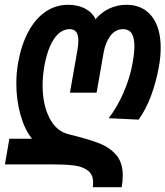

<svg xmlns="http://www.w3.org/2000/svg" viewBox="-62 -578 689 800"><path d="M326 183Q326 149 304 132.5Q282 116 247.2 111.5Q212.5 107 157 107H-41.5L-23 0H71.5Q41.5 -36 23.8 -98Q6 -160 6 -230.5Q6 -274 13.5 -316.5Q27 -392 56.2 -446.2Q85.5 -500.5 127.8 -529.2Q170 -558 222.5 -558Q263 -558 293 -542Q323 -526 336 -498Q359 -526 392.8 -542Q426.5 -558 465 -558Q532.5 -558 570 -510.5Q607.5 -463 607.5 -379.5Q607.5 -341 600.5 -303Q589.5 -239 567.8 -180.2Q546 -121.5 515.5 -79.5L391 -85.5Q427.5 -133.5 453.5 -193.8Q479.5 -254 490.5 -315.5Q498 -356 498 -386Q498 -421 486.5 -438.8Q475 -456.5 450.5 -456.5Q419 -456.5 398.2 -429Q377.5 -401.5 370 -360L340.5 -192H229.5L260.5 -368.5Q264.5 -392.5 264.5 -408.5Q264.5 -456.5 229 -456.5Q190 -456.5 162.8 -415.5Q135.5 -374.5 122.5 -300.5Q115.5 -258.5 115.5 -222Q115.5 -143 143.8 -87Q172 -31 224.5 -18.5Q306.5 1.5 351.5 19.2Q396.5 37 423 68.5Q449.5 100 449.5 153.5Q449.5 176 445 202H324.5Q326 191.5 326 183Z"/></svg>

Font: JuliaMono SemiBold
Style: Italic
Weight: 600
Italic angle: -9°
Monospace: yes
Designer: cormullion
Foundry: corm
Version: Version 0.056; ttfautohint (v1.8.4)